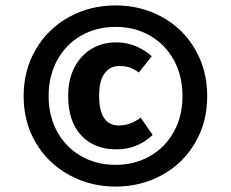

<svg xmlns="http://www.w3.org/2000/svg" viewBox="-20 -786 850 707"><path d="M743 -432Q743 -336 698.5 -260Q654 -184 576.5 -141.5Q499 -99 406 -99Q313 -99 235 -141.5Q157 -184 112 -260Q67 -336 67 -432Q67 -528 112 -604.5Q157 -681 234.5 -723.5Q312 -766 406 -766Q499 -766 576.5 -723.5Q654 -681 698.5 -604.5Q743 -528 743 -432ZM159 -432Q159 -358 191 -300.5Q223 -243 279 -211Q335 -179 406 -179Q476 -179 532 -211Q588 -243 620 -300.5Q652 -358 652 -432Q652 -507 620 -565Q588 -623 532 -655Q476 -687 406 -687Q335 -687 279 -655Q223 -623 191 -565Q159 -507 159 -432ZM539 -579 491 -519Q472 -533 456 -538Q440 -543 419 -543Q386 -543 365.5 -516.5Q345 -490 345 -433Q345 -324 418 -324Q460 -324 498 -353L542 -289Q486 -236 409 -236Q327 -236 279 -287.5Q231 -339 231 -433Q231 -493 254 -537.5Q277 -582 317 -606Q357 -630 408 -630Q445 -630 478.5 -616.5Q512 -603 539 -579Z"/></svg>

Font: Fira Sans BGR
Style: Bold
Weight: 700
Designer: bBox Type GmbH & Carrois Corporate GbR & Edenspiekermann AG
Foundry: bBox Type GmbH & Carrois Corporate GbR & Edenspiekermann AG
Version: Version 4.301